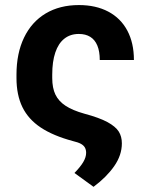

<svg xmlns="http://www.w3.org/2000/svg" viewBox="-20 -557 591 755"><path d="M506.6 -321H372.3Q372.3 -355.1 362.7 -378Q353.2 -400.8 334.9 -412.1Q316.6 -423.5 290 -423.5Q256.4 -423.5 233 -404.9Q209.5 -386.3 197.5 -350.6Q185.4 -315 185.4 -263.3V-250.4Q185.4 -210.9 198 -184.9Q210.5 -159 237.8 -141.1Q265 -123.1 311.3 -110.1Q370.4 -94.3 402.5 -76.9Q434.5 -59.4 446.9 -39.8Q459.2 -20.2 459.2 6.6Q459.2 53.3 429 96.5Q398.8 139.7 347.8 177.7L272.8 123.2Q296.3 99.1 307.5 80.1Q318.7 61 318.7 44Q318.7 32.3 314 23.5Q309.2 14.7 298 8.5Q286.7 2.4 266.9 -2.2Q189.1 -23.1 140.3 -55.5Q91.5 -87.9 68.1 -135.8Q44.8 -183.7 44.8 -250.4V-263.3Q44.8 -347.2 74.5 -409Q104.2 -470.8 159.5 -504Q214.9 -537.1 290.4 -537.1Q357 -537.1 405.8 -511.3Q454.6 -485.5 480.6 -436.8Q506.6 -388.1 506.6 -321Z"/></svg>

Font: WEMIX Pretendard Variable
Style: Regular
Weight: 400
Designer: Base glyphs from Inter by Rasmus Andersson; Hangeul glyphs from Noto Sans CJK(Source Han Sans) by Jang Soo-young and Kan
Foundry: Kil Hyung-jin
Version: Version 1.000;Glyphs 3.2 (3208)